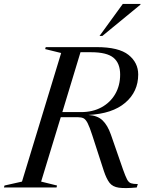

<svg xmlns="http://www.w3.org/2000/svg" viewBox="-59 -955 758 978"><path d="M150.5 -30 231.5 -10 229 0H-39L-36 -10L53 -30L252.5 -685L171 -705L174 -715H433Q546 -715 595.5 -675.5Q645 -636 645 -575.5Q645 -488 579.2 -431.8Q513.5 -375.5 391 -369.5Q437.5 -366.5 463.2 -342Q489 -317.5 506 -269L567.5 -92Q580 -57 588.2 -41.2Q596.5 -25.5 608.5 -21.5Q620.5 -17.5 643 -17.5L637.5 0Q577.5 5.5 546.2 1Q515 -3.5 499.2 -23.5Q483.5 -43.5 470 -84L411 -266Q397.5 -308 387.5 -327.5Q377.5 -347 366.5 -352.5Q355.5 -358 337.5 -358H250.5ZM353.5 -384Q413.5 -384 458.2 -408.5Q503 -433 528 -476.2Q553 -519.5 553 -575Q553 -633 519 -661Q485 -689 405 -689H351L258.5 -384ZM448 -772 566.5 -935H657L656 -931L462.5 -772Z"/></svg>

Font: Newsreader 72pt
Style: Italic
Weight: 400
Italic angle: -17°
Designer: Hugues Gentile
Foundry: Production Type
Version: Version 1.003; ttfautohint (v1.8.3)